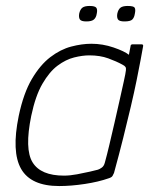

<svg xmlns="http://www.w3.org/2000/svg" viewBox="-20 -619 524 645"><path d="M179 6Q84 6 51 -51.5Q18 -109 43 -230Q59 -306 87 -353.5Q115 -401 149 -427Q183 -453 219 -462.5Q255 -472 287 -472Q325 -472 361.5 -459.5Q398 -447 413 -435L419 -466Q419 -468 421 -469Q423 -470 424 -470H456Q461 -470 461 -465Q458 -448 452.5 -418.5Q447 -389 439 -349.5Q431 -310 419.5 -261Q408 -212 394 -156Q380 -100 363 -38Q361 -33 358 -28Q355 -23 345 -20Q311 -8 265 -1Q219 6 179 6ZM195 -29Q215 -29 239 -33.5Q263 -38 282.5 -42.5Q302 -47 309 -49Q315 -51 322 -56Q329 -61 332 -72Q339 -97 347.5 -133Q356 -169 365 -208Q374 -247 382 -283Q390 -319 396 -346Q402 -373 403 -383Q404 -390 401.5 -394Q399 -398 391 -402Q371 -413 343.5 -423Q316 -433 280 -433Q257 -433 229 -426Q201 -419 173.5 -398.5Q146 -378 122.5 -337.5Q99 -297 85 -230Q62 -118 89.5 -73.5Q117 -29 195 -29ZM305 -573Q303 -560 295.5 -553.5Q288 -547 270 -547Q253 -547 248.5 -553.5Q244 -560 246 -573Q249 -587 256.5 -593Q264 -599 281 -599Q299 -599 303.5 -593Q308 -587 305 -573ZM433 -573Q431 -560 424.5 -553.5Q418 -547 398 -547Q381 -547 376.5 -553.5Q372 -560 374 -573Q377 -587 384.5 -593Q392 -599 409 -599Q429 -599 432.5 -593Q436 -587 433 -573Z"/></svg>

Font: Glory Thin ExtraLight
Style: Italic
Weight: 250
Italic angle: -12°
Version: Version 1.011